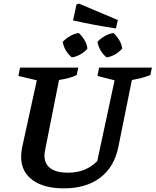

<svg xmlns="http://www.w3.org/2000/svg" viewBox="-20 -1023 854 1054"><path d="M331 11Q220 11 158 -35Q96 -81 96 -162Q96 -179 100 -207L182 -582L81 -606L90 -652H410L401 -611Q381 -601 358 -595Q335 -589 304 -584L228 -201Q226 -191 225 -183.5Q224 -176 224 -170Q224 -123 257 -99Q290 -75 353 -75Q452 -75 514 -139L609 -582L515 -606L524 -652H814L805 -611Q764 -594 704 -584L630 -218Q608 -107 530.5 -48Q453 11 331 11ZM616 -867Q551 -877 494 -887.5Q437 -898 381 -911L400 -999L414 -1003L627 -913ZM374 -708Q334 -742 324 -793Q341 -811 364 -824.5Q387 -838 412 -842Q431 -825 444 -802.5Q457 -780 460 -756Q445 -738 421.5 -724.5Q398 -711 374 -708ZM565 -708Q525 -741 515 -793Q531 -811 554.5 -824.5Q578 -838 603 -842Q621 -825 634.5 -802.5Q648 -780 651 -756Q635 -738 612 -724.5Q589 -711 565 -708Z"/></svg>

Font: Piazzolla SemiBold
Style: Italic
Weight: 600
Italic angle: -11.3°
Designer: Juan Pablo del Peral
Foundry: Huerta Tipografica
Version: Version 1.330